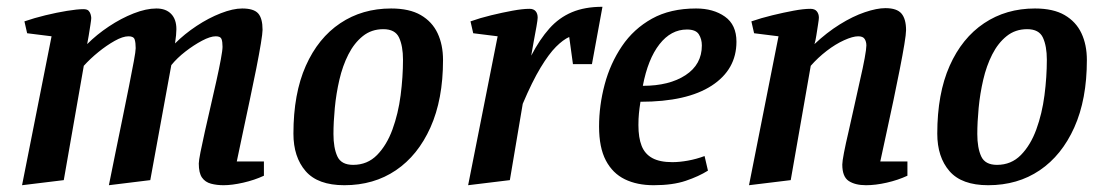

<svg xmlns="http://www.w3.org/2000/svg" viewBox="-20 -536 3253 566"><path d="M45 10 132 -429 60 -438 52 -473Q81 -483 114 -491Q147 -499 177.5 -504Q208 -509 226 -509Q237 -509 241.5 -504Q246 -499 247.5 -492.5Q249 -486 249 -483Q249 -478 246.5 -462.5Q244 -447 241.5 -431Q239 -415 237 -406Q265 -434 301 -458Q337 -482 374 -496.5Q411 -511 441 -511Q469 -511 484.5 -495Q500 -479 500 -450Q500 -443 499 -432Q498 -421 496 -408Q524 -436 559.5 -459.5Q595 -483 631 -497Q667 -511 694 -511Q728 -511 741 -496.5Q754 -482 754 -448Q754 -438 749 -407.5Q744 -377 735.5 -334Q727 -291 716.5 -242Q706 -193 696 -145.5Q686 -98 678 -60H758V-18Q730 -5 697 2.5Q664 10 639 10Q619 10 602 5.5Q585 1 575.5 -12.5Q566 -26 566 -54Q566 -62 571 -87.5Q576 -113 584 -148.5Q592 -184 601 -223Q610 -262 618 -298Q626 -334 631 -361Q636 -388 636 -398Q636 -413 633 -421Q630 -429 616 -429Q600 -429 575.5 -416Q551 -403 526.5 -384Q502 -365 485 -344L423 -5L301 10Q310 -35 320.5 -86.5Q331 -138 341.5 -189Q352 -240 360.5 -283Q369 -326 374.5 -355.5Q380 -385 380 -394Q380 -410 377 -419.5Q374 -429 359 -429Q342 -429 318 -415.5Q294 -402 270 -382.5Q246 -363 227 -342L168 -5Z M995 10Q917 10 881 -31.5Q845 -73 845 -142Q845 -260 881.5 -342Q918 -424 983 -467.5Q1048 -511 1133 -511Q1187 -511 1220.5 -491.5Q1254 -472 1270 -438Q1286 -404 1286 -359Q1286 -243 1249 -160.5Q1212 -78 1147 -34Q1082 10 995 10ZM1021 -50Q1063 -50 1091.5 -79Q1120 -108 1137 -154.5Q1154 -201 1161 -255Q1168 -309 1168 -360Q1168 -400 1156.5 -425Q1145 -450 1110 -450Q1075 -450 1049.5 -429.5Q1024 -409 1007 -375.5Q990 -342 980.5 -301Q971 -260 967 -218Q963 -176 963 -141Q963 -100 974.5 -75Q986 -50 1021 -50Z M1360 10 1447 -429 1375 -438 1367 -473Q1395 -483 1428 -491Q1461 -499 1491 -504.5Q1521 -510 1541 -510Q1553 -510 1559 -503Q1565 -496 1565 -484Q1565 -478 1561.5 -458Q1558 -438 1553.5 -414.5Q1549 -391 1546 -372Q1571 -420 1599.5 -452Q1628 -484 1666 -500Q1704 -516 1756 -516L1725 -347H1669L1658 -427Q1640 -419 1619 -398Q1598 -377 1573.5 -336.5Q1549 -296 1521 -230L1483 -5Z M1907 10Q1858 10 1822 -7.5Q1786 -25 1766 -63Q1746 -101 1746 -163Q1746 -225 1762.5 -287Q1779 -349 1813.5 -400Q1848 -451 1902 -481Q1956 -511 2032 -511Q2083 -511 2117 -487Q2151 -463 2151 -413Q2151 -331 2078 -283.5Q2005 -236 1868 -236Q1865 -217 1863.5 -201.5Q1862 -186 1862 -167Q1862 -130 1871.5 -106Q1881 -82 1903 -70Q1925 -58 1962 -58Q1983 -58 2008 -62.5Q2033 -67 2057 -76L2067 -33Q2040 -16 2001.5 -3Q1963 10 1907 10ZM1875 -283Q1953 -283 2001 -314.5Q2049 -346 2049 -402Q2049 -421 2040 -435Q2031 -449 2005 -449Q1958 -449 1924 -405.5Q1890 -362 1875 -283Z M2188 10 2275 -429 2203 -438 2195 -473Q2224 -483 2257 -491Q2290 -499 2319.5 -504.5Q2349 -510 2369 -510Q2382 -510 2388 -502.5Q2394 -495 2394 -484Q2394 -479 2391.5 -463.5Q2389 -448 2386.5 -431.5Q2384 -415 2381 -406Q2417 -440 2455.5 -464Q2494 -488 2529.5 -500Q2565 -512 2590 -512Q2624 -512 2637.5 -496Q2651 -480 2651 -447Q2651 -436 2646 -405.5Q2641 -375 2632.5 -332Q2624 -289 2614 -241Q2604 -193 2593.5 -145.5Q2583 -98 2575 -60H2655V-18Q2627 -5 2594 2.5Q2561 10 2533 10Q2501 10 2482 -2.5Q2463 -15 2463 -51Q2463 -60 2468 -86Q2473 -112 2481.5 -148Q2490 -184 2498.5 -224Q2507 -264 2515.5 -300.5Q2524 -337 2529 -364.5Q2534 -392 2534 -402Q2534 -413 2529 -421Q2524 -429 2510 -429Q2494 -429 2468.5 -417.5Q2443 -406 2417 -386Q2391 -366 2370 -342L2311 -5Z M2893 10Q2815 10 2779 -31.5Q2743 -73 2743 -142Q2743 -260 2779.5 -342Q2816 -424 2881 -467.5Q2946 -511 3031 -511Q3085 -511 3118.5 -491.5Q3152 -472 3168 -438Q3184 -404 3184 -359Q3184 -243 3147 -160.5Q3110 -78 3045 -34Q2980 10 2893 10ZM2919 -50Q2961 -50 2989.5 -79Q3018 -108 3035 -154.5Q3052 -201 3059 -255Q3066 -309 3066 -360Q3066 -400 3054.5 -425Q3043 -450 3008 -450Q2973 -450 2947.5 -429.5Q2922 -409 2905 -375.5Q2888 -342 2878.5 -301Q2869 -260 2865 -218Q2861 -176 2861 -141Q2861 -100 2872.5 -75Q2884 -50 2919 -50Z"/></svg>

Font: Manuale SemiBold
Style: Italic
Weight: 600
Italic angle: -11°
Designer: Eduardo Tunni / Pablo Cosgaya
Foundry: Eduardo Tunni / Pablo Cosgaya
Version: Version 1.002